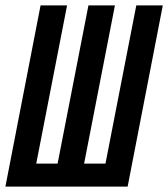

<svg xmlns="http://www.w3.org/2000/svg" viewBox="-34 -690 622 710"><path d="M-14 0 116 -670H214L100 -85H179L293 -670H391L277 -85H356L470 -670H568L438 0Z"/></svg>

Font: Lode Dark Term
Style: Bold Italic
Weight: 700
Italic angle: -11°
Monospace: yes
Designer: Belleve Invis
Foundry: Belleve Invis
Version: Version 29.2.0